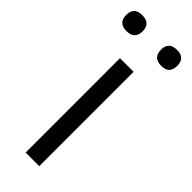

<svg xmlns="http://www.w3.org/2000/svg" viewBox="-280 -752 777 777"><g transform="rotate(45 109.0 -363.5)"><path d="M10 -636Q-37 -636 -37 -682Q-37 -727 10 -727Q57 -727 57 -682Q57 -636 10 -636ZM209 -636Q162 -636 162 -682Q162 -727 209 -727Q255 -727 255 -682Q255 -636 209 -636ZM69 -540H147V0H69Z"/></g></svg>

Font: Encode Sans Condensed
Style: Regular
Weight: 400
Designer: Pablo Impallari, Andres Torresi
Foundry: Pablo Impallari, Andres Torresi
Version: Version 1.000; ttfautohint (v1.00) -l 8 -r 50 -G 200 -x 14 -